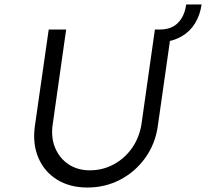

<svg xmlns="http://www.w3.org/2000/svg" viewBox="-20 -832 922 859"><path d="M371 7Q292 7 235 -28.5Q178 -64 151.5 -126.5Q125 -189 136 -268L198 -700H276L216 -277Q207 -218 226.5 -171Q246 -124 286.5 -97Q327 -70 382 -70Q440 -70 489.5 -97Q539 -124 571.5 -171Q604 -218 613 -277L673 -700H696Q747 -700 776.5 -730Q806 -760 813 -812H882Q875 -764 852.5 -727.5Q830 -691 793 -669.5Q756 -648 707 -643L745 -682L686 -268Q675 -189 630.5 -126.5Q586 -64 518.5 -28.5Q451 7 371 7Z"/></svg>

Font: Lexend Light
Style: Italic
Weight: 300
Italic angle: -8.13011°
Designer: Bonnie Shaver-Troup, Thomas Jockin
Foundry: Lexend
Version: Version 1.007